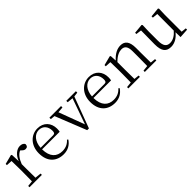

<svg xmlns="http://www.w3.org/2000/svg" viewBox="270 -1655 2799 2799"><g transform="rotate(-45 1669.0 -256.0)"><path d="M201 -318C232 -401 271 -452 325 -476L335 -468C358 -445 374 -433 398 -433C432 -433 446 -452 447 -486C437 -511 407 -526 369 -526C301 -526 234 -468 201 -380L195 -515L182 -523L38 -486V-461L128 -456C130 -406 131 -354 131 -285V-227L129 -36L43 -27V0H298V-27L203 -37L201 -227Z M738 14C826 14 891 -26 935 -91L920 -105C878 -57 826 -32 756 -32C644 -32 565 -102 563 -261H926C930 -277 932 -297 932 -321C932 -438 856 -526 730 -526C599 -526 488 -420 488 -254C488 -74 593 14 738 14ZM564 -292C572 -418 642 -495 728 -495C814 -495 863 -431 863 -346C863 -309 854 -292 821 -292Z M1313 -483 1404 -474 1263 -76 1114 -475 1205 -483V-512H965V-483L1034 -476L1226 6H1262L1441 -474L1511 -483V-512H1313Z M1797 14C1885 14 1950 -26 1994 -91L1979 -105C1937 -57 1885 -32 1815 -32C1703 -32 1624 -102 1622 -261H1985C1989 -277 1991 -297 1991 -321C1991 -438 1915 -526 1789 -526C1658 -526 1547 -420 1547 -254C1547 -74 1652 14 1797 14ZM1623 -292C1631 -418 1701 -495 1787 -495C1873 -495 1922 -431 1922 -346C1922 -309 1913 -292 1880 -292Z M2505 0H2658V-27L2579 -35L2577 -227V-338C2577 -474 2527 -526 2441 -526C2375 -526 2307 -494 2238 -417L2233 -515L2220 -523L2076 -486V-461L2166 -456C2168 -406 2169 -353 2169 -285V-227L2167 -36L2081 -27V0H2319V-27L2241 -35L2239 -227V-384C2309 -455 2369 -475 2412 -475C2472 -475 2508 -440 2508 -339V-227L2506 -36L2420 -27V0Z M3148 9 3292 0V-27L3215 -35V-379L3219 -506L3209 -518L3063 -504V-477L3146 -469L3145 -128C3097 -71 3040 -37 2981 -37C2914 -37 2877 -76 2877 -187V-379L2881 -506L2871 -518L2724 -504V-478L2809 -467L2806 -185C2805 -37 2857 14 2952 14C3030 14 3095 -29 3146 -93Z"/></g></svg>

Font: Noto Serif KR Light
Style: Regular
Weight: 300
Designer: Ryoko NISHIZUKA 西塚涼子 (kana & ideographs); Frank Grießhammer (Latin, Greek & Cyrillic); Wenlong ZHANG 张文龙 (bopomofo); San
Foundry: Adobe
Version: Version 2.001;hotconv 1.1.0;makeotfexe 2.6.0